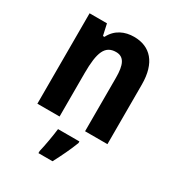

<svg xmlns="http://www.w3.org/2000/svg" viewBox="-185 -670 922 1004"><g transform="rotate(30 276.5 -167.5)"><path d="M330 -556C275 -556 223 -534 195 -478H186L171 -546H66V0H200V-262C200 -388 222 -440 288 -440C337 -440 354 -400 354 -323V0H489V-360C489 -491 428 -556 330 -556ZM355 71V61H226C221 104 209 172 200 208V221H285C311 172 337 118 355 71Z"/></g></svg>

Font: Noto Sans Telugu Condensed
Style: Bold
Weight: 700
Width: 3
Designer: Jelle Bosma - Monotype Design Team
Foundry: Monotype Imaging Inc.
Version: Version 2.005